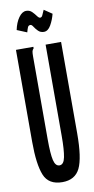

<svg xmlns="http://www.w3.org/2000/svg" viewBox="-91 -830 432 880"><g transform="rotate(-10 125.0 -390.0)"><path d="M126 11Q62 11 41.5 -39.5Q21 -90 21 -195V-623H102V-616Q96 -610 94.5 -603Q93 -596 93 -579V-194Q93 -126 100 -96.5Q107 -67 126 -67Q146 -67 152.5 -100.5Q159 -134 159 -197V-623H231V-198Q231 -83 208 -36Q185 11 126 11ZM178 -782 215 -757Q208 -729 194.5 -705.5Q181 -682 162 -682Q146 -682 135.5 -692.5Q125 -703 118.5 -713.5Q112 -724 106 -724Q97 -724 93.5 -716Q90 -708 86 -693L40 -712Q47 -746 63 -768.5Q79 -791 98 -791Q114 -791 124.5 -780.5Q135 -770 142.5 -759.5Q150 -749 156 -749Q164 -749 168 -759.5Q172 -770 178 -782Z"/></g></svg>

Font: Inconsolata UltraCondensed Bold
Style: Regular
Weight: 700
Width: 1
Monospace: yes
Designer: Raph Levien, Cyreal, Brenton Simpson
Foundry: Raph Levien, Cyreal, Google
Version: Version 3.001; ttfautohint (v1.8.2.53-6de2)